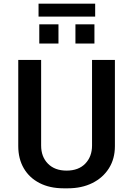

<svg xmlns="http://www.w3.org/2000/svg" viewBox="-20 -1011 723 1041"><path d="M325 10Q250 10 194.5 -18.5Q139 -47 109 -98.5Q79 -150 79 -219V-686H203V-222Q203 -161 240 -123.5Q277 -86 341 -86Q406 -86 442.5 -124Q479 -162 479 -222V-686H603V-219Q603 -150 570.5 -98.5Q538 -47 480.5 -18.5Q423 10 348 10ZM189 -921V-991H496V-921ZM193 -775V-879H297V-775ZM389 -775V-879H492V-775Z"/></svg>

Font: Chivo Medium
Style: Regular
Weight: 500
Designer: Hector Gatti
Foundry: Omnibus-Type
Version: Version 2.002